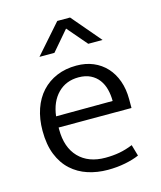

<svg xmlns="http://www.w3.org/2000/svg" viewBox="-106 -768 717 855"><g transform="rotate(-15 252.0 -340.5)"><path d="M458 -230H122V-221Q122 -138 166.5 -92Q211 -46 289 -46Q324 -46 354 -51.5Q384 -57 416 -70L431 -18Q404 -6 366 1.5Q328 9 286 9Q237 9 194 -5Q151 -19 118.5 -48.5Q86 -78 67.5 -124Q49 -170 49 -234Q49 -289 64.5 -334Q80 -379 109 -410.5Q138 -442 178.5 -459Q219 -476 269 -476Q312 -476 346.5 -461.5Q381 -447 406 -420Q431 -393 444.5 -355Q458 -317 458 -271ZM385 -282Q385 -310 378.5 -335.5Q372 -361 357.5 -380.5Q343 -400 320 -411.5Q297 -423 265 -423Q207 -423 169.5 -385Q132 -347 124 -281ZM346 -556 268 -647 190 -556H121L239 -690H298L412 -556Z"/></g></svg>

Font: Mukta Light
Style: Regular
Weight: 300
Designer: Girish Dalvi and Yashodeep Gholap
Foundry: Ek Type
Version: Version 2.538;PS 1.002;hotconv 16.6.51;makeotf.lib2.5.65220;